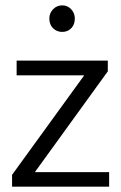

<svg xmlns="http://www.w3.org/2000/svg" viewBox="-20 -696 451 716"><path d="M382 -430 110 -54H387V0H25V-44L294 -415H42V-470H382ZM164 -627Q164 -647 178 -661.5Q192 -676 212 -676Q232 -676 245.5 -661.5Q259 -647 259 -627Q259 -604 245.5 -590.5Q232 -577 212 -577Q192 -577 178 -590.5Q164 -604 164 -627Z"/></svg>

Font: Mukta Malar Light
Style: Regular
Weight: 300
Designer: Aadarsh Rajan, Girish Dalvi, Yashodeep Gholap
Foundry: Ek Type
Version: Version 2.538;PS 1.000;hotconv 16.6.51;makeotf.lib2.5.65220;